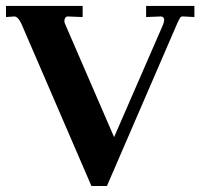

<svg xmlns="http://www.w3.org/2000/svg" viewBox="-22 -617 669 641"><path d="M465.8 -597.2H627V-560.1L590.8 -562Q583 -563 579.6 -558.1Q576.2 -553.2 569.8 -539.1L335 3.9H283.2L48.8 -539.1Q37.6 -562 25.9 -562L-2 -560.1V-597.2H253.9V-560.1L204.1 -562Q197.3 -562 194.3 -554.2Q191.4 -546.4 194.8 -538.1L358.9 -159.2L519 -526.9Q535.2 -562 514.2 -562L465.8 -560.1Z"/></svg>

Font: Unna-Bold
Style: Bold
Weight: 700
Designer: Jorge de Buen U.
Foundry: Omnibus-Type
Version: Version 2.006;PS 002.006;hotconv 1.0.70;makeotf.lib2.5.58329